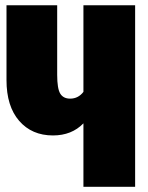

<svg xmlns="http://www.w3.org/2000/svg" viewBox="-20 -716 566 736"><path d="M299.8 -695.8H498V0H299.8V-243.2Q254.9 -196.8 183.1 -196.8Q102.1 -196.8 53.5 -252.7Q4.9 -308.6 4.9 -409.2V-695.8H199.2V-429.2Q199.2 -376.5 210.9 -357.2Q222.7 -337.9 249 -337.9Q279.8 -337.9 299.8 -363.8Z"/></svg>

Font: Fira Sans Compressed Heavy
Style: Regular
Weight: 900
Width: 1
Designer: Carrois Corporate & Edenspiekermann AG
Foundry: Carrois Corporate GbR & Edenspiekermann AG
Version: Version 4.203;PS 004.203;hotconv 1.0.88;makeotf.lib2.5.64775